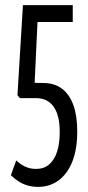

<svg xmlns="http://www.w3.org/2000/svg" viewBox="-20 -720 343 750"><path d="M22.5 -35.5 43.4 -93.4Q52.7 -84.6 63.9 -77Q75.2 -69.4 89.6 -64.8Q104 -60.2 121.3 -60.2Q151.4 -60.2 171.7 -77.4Q192.1 -94.5 202.7 -126.7Q213.3 -158.8 213.3 -203.8Q213.3 -236.3 207.5 -261.1Q201.6 -285.9 189.8 -302.8Q178.1 -319.6 160.6 -328.2Q143.2 -336.7 120.6 -336.7H57.6L48.2 -348.3L69.6 -700H264.2V-634.1H126.5L115.3 -396.4L153.9 -395.7Q195.1 -394.5 223.5 -372.5Q251.8 -350.5 266.8 -309Q281.7 -267.5 281.7 -206.3Q281.7 -137.3 262.7 -89.2Q243.6 -41.1 209.2 -15.5Q174.8 10 128.7 10Q107.4 10 88.8 4.8Q70.2 -0.4 53.7 -10.8Q37.2 -21.1 22.5 -35.5Z"/></svg>

Font: Georama ExtraCondensed Thin
Style: Regular
Weight: 100
Width: 2
Designer: Jean-Baptiste Levee
Foundry: Production Type
Version: Version 1.001